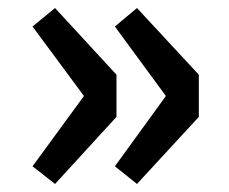

<svg xmlns="http://www.w3.org/2000/svg" viewBox="-20 -525 569 478"><path d="M117 -67 270 -234V-339L117 -505L61 -459L189 -286L61 -111ZM321 -67 475 -234V-339L321 -505L266 -459L393 -286L266 -111Z"/></svg>

Font: Source Han Sans Old Style Bold
Style: Regular
Weight: 700
Designer: Ryoko NISHIZUKA (kana & ideographs); Paul D. Hunt (Latin, Greek & Cyrillic); Wenlong ZHANG (bopomofo); Sandoll Communica
Foundry: Adobe Systems Incorporated
Version: Version 1.004;PS 1.004;hotconv 1.0.81;makeotf.lib2.5.63406